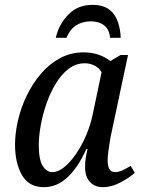

<svg xmlns="http://www.w3.org/2000/svg" viewBox="-20 -762 583 792"><path d="M160 10Q99 10 70.5 -40Q42 -90 42 -165Q42 -212 54 -264.5Q66 -317 90 -367Q114 -417 148.5 -457.5Q183 -498 227.5 -522Q272 -546 325 -546Q359 -546 387.5 -536Q416 -526 435 -510L477 -535H508L440 -215Q437 -203 433.5 -181.5Q430 -160 427 -137.5Q424 -115 424 -101Q424 -52 454 -52Q469 -52 485.5 -59.5Q502 -67 519 -78L536 -49Q515 -30 478 -10Q441 10 404 10Q371 10 351 -11.5Q331 -33 331 -72Q331 -93 333.5 -109Q336 -125 341 -147H336Q303 -73 259.5 -31.5Q216 10 160 10ZM196 -52Q220 -52 245 -72.5Q270 -93 293.5 -127Q317 -161 335 -203Q353 -245 362 -288L399 -464Q389 -482 370 -491.5Q351 -501 330 -501Q293 -501 263 -478Q233 -455 210 -417Q187 -379 171.5 -334Q156 -289 148 -244.5Q140 -200 140 -163Q140 -104 156 -78Q172 -52 196 -52ZM210 -606Q223 -662 262 -702Q301 -742 362 -742Q419 -742 447 -707Q475 -672 478 -606H434Q431 -641 409.5 -657.5Q388 -674 355 -674Q321 -674 295 -658Q269 -642 254 -606Z"/></svg>

Font: Noto Serif SemiCondensed
Style: Italic
Weight: 400
Width: 4
Italic angle: -12°
Designer: Monotype Design Team
Foundry: Monotype Imaging Inc.
Version: Version 2.013